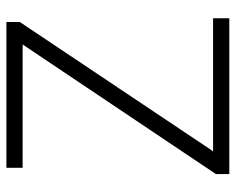

<svg xmlns="http://www.w3.org/2000/svg" viewBox="-90 -664 754 615"><g transform="rotate(-90 287.5 -357.0)"><path d="M536 0H37V-43L452 -662H57V-714H524V-671L110 -52H536Z"/></g></svg>

Font: BC Sans Light
Style: Regular
Weight: 300
Designer: Monotype Design Team
Foundry: Monotype Imaging Inc.
Version: Version 2.000;GOOG;noto-source:20170915:90ef993387c0